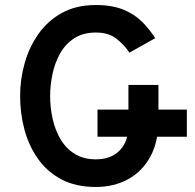

<svg xmlns="http://www.w3.org/2000/svg" viewBox="-20 -732 774 764"><path d="M361.5 12Q281.5 12 224.5 -18.2Q167.5 -48.5 131 -100.2Q94.5 -152 77.2 -216.8Q60 -281.5 60 -350Q60 -416 78 -480.2Q96 -544.5 133 -597Q170 -649.5 226.8 -680.8Q283.5 -712 361.5 -712Q426.5 -712 471.2 -693.5Q516 -675 546 -644.8Q576 -614.5 597.5 -580L495 -522.5Q473 -555.5 442 -579Q411 -602.5 361.5 -602.5Q310 -602.5 275 -579.5Q240 -556.5 219 -519Q198 -481.5 188.8 -437Q179.5 -392.5 179.5 -350Q179.5 -302 190 -256.8Q200.5 -211.5 222.2 -175.8Q244 -140 278.5 -119Q313 -98 361.5 -98Q422.5 -98 456.8 -134Q491 -170 491 -229.5V-394H610.5V-253Q610.5 -168.5 578.5 -109.2Q546.5 -50 490 -19Q433.5 12 361.5 12ZM368 -188V-296H723.5V-188Z"/></svg>

Font: Overpass SemiBold
Style: Regular
Weight: 600
Designer: Delve Withrington, Dave Bailey, Thomas Jockin
Foundry: Delve Fonts LLC
Version: Version 4.000